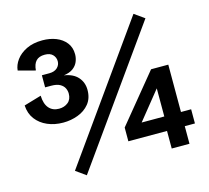

<svg xmlns="http://www.w3.org/2000/svg" viewBox="-106 -845 1079 989"><g transform="rotate(-15 434.0 -350.5)"><path d="M192.4 -273.4Q146.5 -273.4 108.9 -289.6Q71.3 -305.7 48.1 -336.2Q24.9 -366.7 22.5 -410.2L115.2 -437.5Q116.7 -393.1 136.5 -370.6Q156.2 -348.1 189.9 -348.1Q218.3 -348.1 238 -364Q257.8 -379.9 257.8 -411.1Q257.8 -425.8 251 -439.9Q244.1 -454.1 227.3 -463.6Q210.4 -473.1 180.7 -473.1H148.4V-537.6H188Q215.8 -537.6 231 -552Q246.1 -566.4 246.1 -586.4Q246.1 -606.9 231.9 -621.6Q217.8 -636.2 189.5 -636.2Q158.7 -636.2 143.1 -619.6Q127.4 -603 125 -569.3L34.2 -593.3Q36.6 -622.1 56.4 -649.2Q76.2 -676.3 111.8 -693.6Q147.5 -710.9 196.8 -710.9Q236.8 -710.9 269.5 -698Q302.2 -685.1 322 -659.9Q341.8 -634.8 341.8 -598.1Q341.8 -577.6 333.7 -558.3Q325.7 -539.1 307.4 -525.6Q289.1 -512.2 257.8 -507.8Q306.2 -500.5 331.1 -472.4Q356 -444.3 356 -404.3Q356 -359.4 332.3 -330.3Q308.6 -301.3 271.2 -287.4Q233.9 -273.4 192.4 -273.4ZM238.8 20 185.5 -18.1 686 -721.2 739.7 -683.1ZM696.8 0V-129.4L702.6 -139.6V-358.9L726.6 -349.1L557.1 -138.7L543 -169.4H845.7V-93.8H490.7V-167L699.7 -421.9H791.5V0Z"/></g></svg>

Font: Schibsted Grotesk SemiBold
Style: Regular
Weight: 600
Designer: Bakken & Baeck AS, Henrik Kongsvoll
Foundry: Schibsted ASA
Version: Version 1.100;gftools[0.9.25]